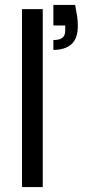

<svg xmlns="http://www.w3.org/2000/svg" viewBox="-20 -757 345 777"><path d="M69 0V-720H153V0ZM196 -555V-595Q222 -595 233 -604.5Q244 -614 244 -633V-654H196V-737H284Q289 -711 292 -692Q295 -673 295 -653Q295 -601 269 -578Q243 -555 196 -555Z"/></svg>

Font: DM Sans 16pt
Style: Regular
Weight: 400
Version: Version 4.004;gftools[0.9.30]